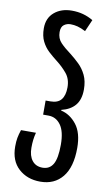

<svg xmlns="http://www.w3.org/2000/svg" viewBox="-108 -823 649 1126"><g transform="rotate(10 216.0 -260.0)"><path d="M216 250Q138 250 87 203.5Q36 157 36 72Q36 42 40 20.5Q44 -1 53 -28H142Q136 -5 133.5 16Q131 37 131 63Q131 111 153 139Q175 167 215 167Q257 167 277.5 132Q298 97 298 16Q298 -63 270 -101.5Q242 -140 197 -140H165V-224H193Q238 -224 258 -249.5Q278 -275 278 -322Q278 -372 251 -404.5Q224 -437 189 -464Q163 -484 138 -507Q113 -530 97 -562Q81 -594 81 -640Q81 -701 122 -735.5Q163 -770 226 -770Q262 -770 293 -761.5Q324 -753 353 -736L322 -665Q295 -679 274 -684.5Q253 -690 232 -690Q210 -690 193 -677.5Q176 -665 176 -634Q176 -596 200 -571Q224 -546 261 -519Q288 -498 314.5 -472.5Q341 -447 358 -411.5Q375 -376 375 -326Q375 -267 347 -233Q319 -199 265 -186V-182Q319 -170 357.5 -121Q396 -72 396 18Q396 132 348 191Q300 250 216 250Z"/></g></svg>

Font: Noto Sans Georgian ExtraCondensed Medium
Style: Regular
Weight: 500
Width: 2
Designer: Monotype Design Team, Akaki Razmadze
Foundry: Google LLC
Version: Version 2.005; ttfautohint (v1.8.4.7-5d5b)